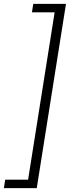

<svg xmlns="http://www.w3.org/2000/svg" viewBox="-46 -796 429 998"><path d="M-26 182 -19 138H100L238 -732H120L127 -776H297L145 182Z"/></svg>

Font: Sora ExtraLight
Style: Italic
Weight: 200
Designer: Jonathan Barnbrook, Juli√°n Moncada
Version: Version 1.000